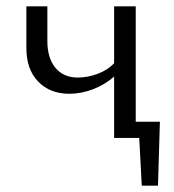

<svg xmlns="http://www.w3.org/2000/svg" viewBox="-20 -434 547 604"><path d="M477 150H426L418 0H339V-193Q309 -167 272 -153Q235 -139 198 -139Q137 -139 100 -177.5Q63 -216 63 -282V-414H129V-305Q129 -251 154.5 -220.5Q180 -190 225 -190Q255 -190 286.5 -201.5Q318 -213 339 -235V-414H407V-51H483Z"/></svg>

Font: Ysabeau
Style: Regular
Weight: 400
Designer: Christian Thalmann (Catharsis Fonts)
Version: Version 0.003